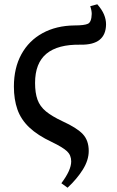

<svg xmlns="http://www.w3.org/2000/svg" viewBox="-20 -645 546 898"><path d="M296 233 267 212Q313 151 313 110Q313 81 293.5 62.5Q274 44 222 19Q156 -12 117 -49Q78 -86 61.5 -133Q45 -180 45 -240Q45 -327 80 -391Q115 -455 179 -490Q243 -525 328 -526Q375 -526 391.5 -534Q408 -542 409 -580Q409 -596 402 -616L435 -625Q457 -600 466.5 -577Q476 -554 476 -531Q475 -434 357 -436Q251 -438 197.5 -394Q144 -350 144 -257Q144 -210 155.5 -178.5Q167 -147 195 -124Q223 -101 272 -78Q340 -47 367.5 -17.5Q395 12 395 61Q395 104 367.5 148Q340 192 296 233Z"/></svg>

Font: Literata 36pt Medium
Style: Italic
Weight: 500
Italic angle: -2°
Designer: Latin by Veronika Burian and Jose Scaglione. Greek by Irene Vlachou. Cyrillic by Vera Evstafieva
Foundry: TypeTogether
Version: Version 3.002